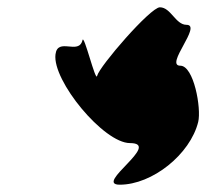

<svg xmlns="http://www.w3.org/2000/svg" viewBox="-20 -562 565 526"><path d="M132 -413C123 -341 264 -170 336 -170C425 -170 236 -56 308 -56C397 -56 501 -139 523 -228C532 -265 511 -382 474 -382C430 -382 535 -494 491 -494C461 -494 448 -542 418 -542C392 -542 252 -380 246 -354C242 -336 210 -470 206 -452C196 -410 138 -461 132 -413Z"/></svg>

Font: Interstorm
Style: Obl
Weight: 400
Version: Version 0.7